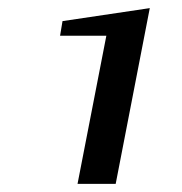

<svg xmlns="http://www.w3.org/2000/svg" viewBox="-20 -730 449 473"><path d="M171 -277 242 -642H128L134 -678L349 -710L265 -277Z"/></svg>

Font: Manuale SemiBold
Style: Italic
Weight: 600
Italic angle: -11°
Designer: Eduardo Tunni / Pablo Cosgaya
Foundry: Eduardo Tunni / Pablo Cosgaya
Version: Version 1.002